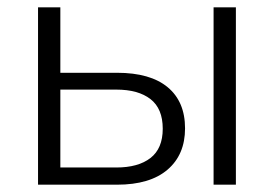

<svg xmlns="http://www.w3.org/2000/svg" viewBox="-20 -505 749 525"><path d="M84 0V-485H145V-306H300Q391 -306 438.5 -266.5Q486 -227 486 -154Q486 -82 438 -41Q390 0 300 0ZM564 0V-485H625V0ZM145 -47H298Q358 -47 391.5 -73Q425 -99 425 -153Q425 -208 391.5 -234Q358 -260 298 -260H145Z"/></svg>

Font: Nunito Sans Light
Style: Regular
Weight: 300
Designer: Vernon Adams
Foundry: Vernon Adams
Version: Version 3.101; ttfautohint (v1.8.4.7-5d5b);gftools[0.9.27]